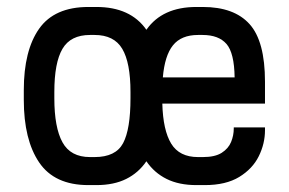

<svg xmlns="http://www.w3.org/2000/svg" viewBox="-20 -533 841 559"><path d="M237.3 5.9Q138.7 5.9 94 -60.1Q49.3 -126 49.3 -242.2V-270.5Q49.3 -386.2 94 -449.5Q138.7 -512.7 237.3 -512.7H260.7Q359.9 -512.7 406.2 -446.3Q452.6 -512.7 551.8 -512.7H570.3Q661.6 -512.7 706.5 -462.9Q751.5 -413.1 751.5 -294.9V-231.4H452.6Q454.6 -153.8 478.5 -114.7Q502.4 -75.7 556.6 -75.7H570.8Q606 -75.7 625.5 -88.1Q645 -100.6 652.8 -119.6Q660.6 -138.7 660.6 -158.7V-162.1H751.5V-153.8Q751.5 -114.7 733.4 -78.1Q715.3 -41.5 676.5 -17.8Q637.7 5.9 576.2 5.9H551.8Q501 5.9 465.1 -12Q429.2 -29.8 406.2 -63.5Q383.3 -29.8 347.4 -12Q311.5 5.9 260.7 5.9ZM556.6 -431.2Q507.8 -431.2 483.6 -401.1Q459.5 -371.1 454.1 -307.6H663.1Q662.1 -378.9 639.4 -405Q616.7 -431.2 569.8 -431.2ZM242.2 -431.2Q185.5 -431.2 161.9 -390.9Q138.2 -350.6 138.2 -265.1V-247.1Q138.2 -161.6 161.9 -118.7Q185.5 -75.7 242.2 -75.7H255.4Q316.9 -75.7 338.4 -116.2Q359.9 -156.7 359.9 -247.1V-265.1Q359.9 -350.6 335.9 -390.9Q312 -431.2 255.4 -431.2Z"/></svg>

Font: Kay Pho Du SemiBold
Style: Regular
Weight: 600
Designer: Victor Gaultney, Khu Oo Reh
Foundry: SIL International
Version: Version 3.000